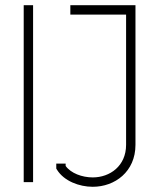

<svg xmlns="http://www.w3.org/2000/svg" viewBox="-20 -699 611 737"><path d="M250 -679V-643H464V-143C464 -62 402 -18 336 -18C295 -18 252 -34 232 -62V-71H196V-52L199 -47C226 -4 284 18 336 18C421 18 500 -40 500 -143V-679ZM107 0V-679H71V0Z"/></svg>

Font: Rawengulk
Style: Regular
Weight: 400
Version: Version 0.9